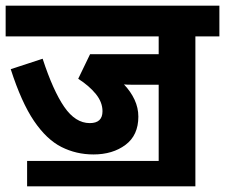

<svg xmlns="http://www.w3.org/2000/svg" viewBox="-20 -642 797 680"><path d="M76 -72H542V-342H473Q458 -342 444 -342Q430 -342 419 -343Q443 -318 456.5 -289Q470 -260 470 -229Q470 -163 424.5 -129Q379 -95 311 -95Q250 -95 197.5 -121.5Q145 -148 100.5 -213.5Q56 -279 18 -397L131 -434Q168 -321 207.5 -263.5Q247 -206 298 -206Q343 -206 343 -248Q343 -280 319.5 -309Q296 -338 257 -363L299 -450H542V-513H0V-622H757V-513H672V18H76Z"/></svg>

Font: Noto Sans SemiCondensed
Style: Bold Italic
Weight: 700
Width: 4
Italic angle: -12°
Designer: Monotype Design Team
Foundry: Monotype Imaging Inc.
Version: Version 2.013; ttfautohint (v1.8.4.7-5d5b)